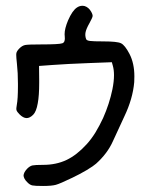

<svg xmlns="http://www.w3.org/2000/svg" viewBox="-20 -633 515 653"><path d="M72.8 -13.2Q67.4 -18.1 63.5 -24.9Q60.1 -31.7 60.1 -36.1Q60.1 -40.5 63.5 -47.4Q67.4 -54.2 72.8 -59.6Q81.1 -67.9 89.8 -70.3Q98.6 -72.3 127 -72.3Q170.9 -72.3 206.1 -88.9Q241.2 -105.5 274.9 -142.6Q290.5 -159.7 304.7 -182.6Q318.8 -206.1 330.6 -231.4Q352.1 -279.8 362.3 -329.1Q367.7 -356 367.7 -377.4Q367.7 -395.5 363.8 -409.2Q362.8 -413.6 360.4 -421.4Q335 -420.4 283.2 -418.5Q251.5 -417 214.8 -415.5Q178.7 -413.6 159.7 -412.1Q144 -411.1 112.8 -408.7Q113.3 -392.6 113.3 -359.4Q113.3 -355.5 113.3 -351.1Q113.3 -307.6 108.4 -281.7Q103.5 -253.4 92.8 -242.7Q81.1 -231 69.8 -231.4Q58.6 -231.9 46.4 -244.1Q38.1 -252.4 36.1 -258.3Q34.7 -263.7 37.1 -275.9Q41 -296.4 41 -339.4Q41 -344.2 41 -348.6Q41 -385.7 37.6 -416Q35.2 -437.5 35.2 -446.8Q35.2 -449.7 35.6 -451.7Q36.6 -459 46.4 -468.8Q55.7 -478 65.9 -480Q76.2 -481.9 120.1 -481.9Q181.2 -481.9 191.9 -485.8Q202.6 -489.3 200.2 -509.3Q199.7 -512.7 199.7 -516.6Q199.7 -535.6 211.4 -563.5Q226.1 -597.2 241.7 -607.4Q250.5 -613.3 259.8 -613.3Q264.2 -613.3 268.1 -612.3Q281.7 -607.9 290 -593.3Q295.9 -583 294.9 -577.6Q293.9 -571.8 284.2 -554.2Q273.4 -535.2 271 -523.4Q268.6 -511.7 272.9 -500Q274.9 -495.1 286.1 -493.7Q297.4 -492.2 331.5 -492.2Q378.9 -492.2 391.6 -485.8Q404.8 -479.5 420.4 -449.7Q437 -417.5 437 -373.5Q437 -363.8 436.5 -353.5Q431.6 -296.9 402.8 -236.8Q382.8 -194.3 363.8 -152.3Q345.2 -110.8 306.6 -76.2Q297.9 -68.4 274.4 -54.2Q251 -40.5 226.6 -28.8Q184.1 -8.3 169.9 -4.4Q155.8 -0.5 126.5 -0.5Q98.6 -0.5 89.8 -2.4Q81.1 -4.4 72.8 -13.2Z"/></svg>

Font: Casuwalt
Style: Regular
Weight: 400
Designer: Walter E Stewart
Version: 0.1